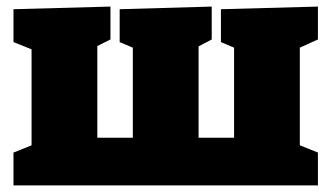

<svg xmlns="http://www.w3.org/2000/svg" viewBox="-20 -564 1007 584"><path d="M947 -544V-444L892 -419V-122L947 -100V0H21V-100L76 -122V-414L21 -436V-536L316 -544V-444L276 -424V-145H384V-419L344 -436V-536L624 -544V-444L584 -423V-145H692V-419L652 -436V-536Z"/></svg>

Font: Bitter Pro Black
Style: Regular
Weight: 900
Designer: Sol Matas, and Bitter project Authors
Foundry: Sol Matas
Version: Version 1.010